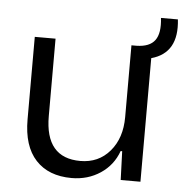

<svg xmlns="http://www.w3.org/2000/svg" viewBox="-49 -689 728 746"><g transform="rotate(5 315.0 -316.0)"><path d="M257 9Q167 9 117 -45Q67 -99 67 -203V-525H148V-223Q148 -60 285 -60Q356 -60 400 -111.5Q444 -163 444 -245V-525H452H464Q515 -526 535.5 -554Q556 -582 549 -641H615Q630 -511 525 -482V0H448L444 -112H438Q418 -56 369 -23.5Q320 9 257 9Z"/></g></svg>

Font: Mona Sans
Style: Regular
Weight: 400
Designer: Deni Anggara
Foundry: GitHub
Version: Version 2.000;Glyphs 3.2.3 (3260)